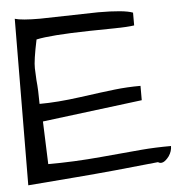

<svg xmlns="http://www.w3.org/2000/svg" viewBox="-48 -669 687 716"><g transform="rotate(-5 296.0 -311.5)"><path d="M344.7 -620.1Q442.4 -620.1 474.6 -607.4V-559.6Q448.2 -555.7 402.3 -555.2Q356.4 -554.7 304.7 -553.7Q160.2 -550.8 107.4 -539.1Q90.8 -460.9 91.8 -432.6Q92.8 -404.3 93.8 -388.7Q97.7 -350.6 97.7 -298.8Q164.1 -298.8 249.5 -310.5Q335 -322.3 381.8 -327.6Q428.7 -333 478.5 -333V-279.3L104.5 -232.4L110.4 -72.3Q207 -72.3 308.1 -81.5Q409.2 -90.8 461.4 -95.2Q513.7 -99.6 572.3 -99.6Q572.3 -80.1 560.5 -62.5Q537.1 -31.2 518.6 -43.9Q346.7 -25.4 211.4 -14.6Q76.2 -3.9 29.3 0L33.2 -623Q58.6 -615.2 127 -615.2Z"/></g></svg>

Font: Architects Daughter
Style: Regular
Weight: 400
Designer: Kimberly Geswein
Foundry: Kimberly Geswein
Version: Version 1.002 2010